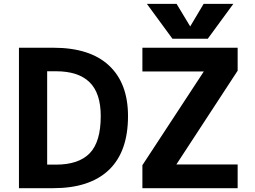

<svg xmlns="http://www.w3.org/2000/svg" viewBox="-20 -982 1335 1004"><path d="M506.8 -375Q506.8 -495.1 448.2 -552.2Q389.6 -609.4 272.5 -609.4H226.6V-121.1H272.5Q391.6 -121.1 449.2 -180.7Q506.8 -240.2 506.8 -375ZM649.4 -375Q649.4 -188.5 549.3 -93.3Q449.2 2 258.8 2H79.1V-732.4H258.8Q450.2 -732.4 549.8 -639.6Q649.4 -546.9 649.4 -375ZM724.6 -732.4H1222.7V-612.3L902.3 -122.1H1222.7V2H724.6V-118.2L1045.9 -608.4H724.6ZM974.6 -843.8 1044.9 -961.9H1200.2L1066.4 -779.3H881.8L748 -961.9H903.3Z"/></svg>

Font: Nasu
Style: Bold
Weight: 700
Designer: Ryoko NISHIZUKA (kana &amp; ideographs); Paul D. Hunt (Latin, Greek &amp; Cyrillic); Wenlong ZHANG (bopomofo); Sandoll C
Version: Version 2014.1215